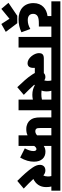

<svg xmlns="http://www.w3.org/2000/svg" viewBox="949 -1611 918 2856"><g transform="rotate(90 1408.0 -183.0)"><path d="M483 -488V-622H0V-488H219V-431C114 -418 26 -351 26 -222C26 -82 122 0 265 0C335 0 399 -14 460 -43L411 -175C367 -150 328 -137 279 -137C225 -137 186 -161 186 -218C186 -248 199 -269 219 -282C243 -297 276 -302 333 -302H375V-488ZM22 150 112 256 259 135 337 256 454 190 325 19H215Z M687 -488H759V-622H470V-488H529V0H687Z M746 -622V-488H1084V-622ZM990 -242H1082V-376H849C786 -376 770 -345 770 -303C770 -232 844 -134 919 -134C967 -134 990 -163 990 -224Z M1620 -488H1691V-622H1025V-488H1177C1181 -471 1183 -453 1183 -435C1183 -417 1181 -400 1176 -383C1161 -393 1145 -399 1125 -399C1071 -399 1047 -360 1047 -317C1047 -282 1061 -244 1089 -203C1144 -119 1196 -69 1277 19L1391 -78C1342 -126 1282 -186 1240 -234C1243 -236 1246 -238 1249 -241C1284 -221 1332 -205 1389 -205C1411 -205 1436 -207 1462 -213V0H1620ZM1376 -339C1357 -339 1342 -340 1327 -342C1335 -362 1340 -386 1340 -415C1340 -443 1336 -467 1330 -488H1462V-348C1433 -341 1409 -339 1376 -339Z M2151 -488H2423V-622H1678V-488H1726V-332C1726 -241 1742 -202 1768 -171C1794 -140 1837 -115 1901 -115C1933 -115 1962 -119 1993 -134V0H2151V-233C2165 -253 2181 -266 2198 -266C2214 -266 2227 -254 2227 -221C2227 -179 2210 -135 2187 -93L2324 -24C2369 -101 2385 -167 2385 -230C2385 -339 2326 -400 2237 -400C2204 -400 2177 -392 2151 -375ZM1884 -488H1993V-276C1977 -261 1956 -249 1931 -249C1915 -249 1904 -254 1897 -262C1886 -275 1884 -291 1884 -330Z M2785 -77C2731 -127 2682 -178 2642 -220C2717 -256 2763 -319 2763 -410C2763 -442 2760 -467 2754 -488H2816V-622H2410V-488H2599C2603 -472 2605 -455 2605 -436C2605 -408 2600 -387 2589 -369C2567 -389 2543 -399 2515 -399C2456 -399 2432 -360 2432 -317C2432 -281 2447 -246 2475 -205C2520 -139 2581 -72 2671 19Z"/></g></svg>

Font: Noto Sans Condensed Black
Style: Regular
Weight: 900
Width: 3
Designer: Monotype Design Team
Foundry: Monotype Imaging Inc.
Version: Version 2.013